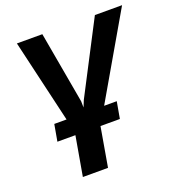

<svg xmlns="http://www.w3.org/2000/svg" viewBox="-132 -637 880 949"><g transform="rotate(-20 307.5 -162.0)"><path d="M412.6 -3.4H311L310.5 -2.4L274.9 203.6H142.6L178.7 -3.4H84L99.6 -91.3H164.1L62 -528.3H195.8L262.7 -150.9L263.2 -118.2L277.8 -153.8L472.2 -528.3H615.2L361.8 -91.3H428.2Z"/></g></svg>

Font: Roboto Mono
Style: Bold Italic
Weight: 700
Designer: Google
Version: Version 2.000985; 2015; ttfautohint (v1.3)